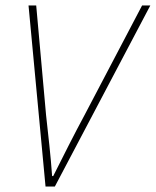

<svg xmlns="http://www.w3.org/2000/svg" viewBox="-20 -680 568 700"><path d="M146 0 84 -660H112L148 -260Q154 -206 160 -150Q166 -94 170 -38H174Q201 -92 230.5 -150Q260 -208 288 -260L498 -660H528L180 0Z"/></svg>

Font: Source Sans 3
Style: Italic
Weight: 200
Italic angle: -11°
Designer: Paul D. Hunt
Foundry: Adobe
Version: Version 3.046;hotconv 1.0.118;makeotfexe 2.5.65603